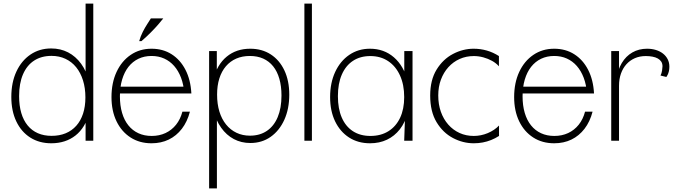

<svg xmlns="http://www.w3.org/2000/svg" viewBox="-20 -777 3755 1060"><path d="M263 14Q197 14 147.2 -17.5Q97.5 -49 70 -106.8Q42.5 -164.5 42.5 -242Q42.5 -321.5 70.5 -381.8Q98.5 -442 148.2 -475.8Q198 -509.5 262.5 -509.5Q314 -509.5 356 -487.8Q398 -466 428 -424.8Q458 -383.5 472.5 -325L452.5 -313V-757H495V0H452.5V-167.5L473 -155Q451.5 -72 396.8 -29Q342 14 263 14ZM265 -27Q308 -27 342.5 -41.2Q377 -55.5 401.2 -82.8Q425.5 -110 438.5 -149.5Q451.5 -189 451.5 -239Q451.5 -291 438.2 -333.2Q425 -375.5 400.5 -405.8Q376 -436 341.5 -452.2Q307 -468.5 264.5 -468.5Q208.5 -468.5 168.5 -442.5Q128.5 -416.5 107 -366.8Q85.5 -317 85.5 -246.5Q85.5 -194 97.5 -153.2Q109.5 -112.5 132.8 -84.2Q156 -56 189.2 -41.5Q222.5 -27 265 -27Z M816.5 14Q750.5 14 700.8 -18Q651 -50 623.2 -107.5Q595.5 -165 595.5 -241Q595.5 -319.5 623.5 -379.8Q651.5 -440 701.5 -474Q751.5 -508 816.5 -508Q879.5 -508 927.5 -477.5Q975.5 -447 1004 -391.5Q1032.5 -336 1036.5 -261H997.5Q994 -309.5 979.5 -347.8Q965 -386 941.5 -412.8Q918 -439.5 886.5 -453.8Q855 -468 816.5 -468Q776.5 -468 744.2 -452.5Q712 -437 689.2 -408Q666.5 -379 654.2 -337.8Q642 -296.5 642 -245.5Q642 -194.5 654 -153.8Q666 -113 688.8 -84.8Q711.5 -56.5 744 -41.5Q776.5 -26.5 817.5 -26.5Q859.5 -26.5 893.8 -42.5Q928 -58.5 952 -88.5Q976 -118.5 987 -160.5H1028.5Q1014 -105 984 -66Q954 -27 911.8 -6.5Q869.5 14 816.5 14ZM616.5 -261V-298.5H1021L1022.5 -261ZM748.5 -550Q756 -577 768.2 -601Q780.5 -625 793 -644.2Q805.5 -663.5 813 -675.5H881.5Q870 -660.5 852.5 -640.5Q835 -620.5 812.2 -597.5Q789.5 -574.5 761 -550Z M1134.5 263V-495H1177V-325.5L1157.5 -338.5Q1178.5 -420.5 1231.5 -464.2Q1284.5 -508 1361.5 -508Q1426.5 -508 1475 -476.5Q1523.5 -445 1550.2 -388Q1577 -331 1577 -254.5Q1577 -176 1549.8 -115.8Q1522.5 -55.5 1474.2 -21.5Q1426 12.5 1362 12.5Q1312 12.5 1271 -9.2Q1230 -31 1201 -71.8Q1172 -112.5 1157.5 -169.5L1177.5 -182V263ZM1360 -28Q1414.5 -28 1453.5 -54.5Q1492.5 -81 1513.2 -130.5Q1534 -180 1534 -249.5Q1534 -301.5 1522.2 -342.2Q1510.5 -383 1488 -411Q1465.5 -439 1433.2 -453.5Q1401 -468 1359.5 -468Q1317.5 -468 1284.2 -453.5Q1251 -439 1227.2 -411.2Q1203.5 -383.5 1191 -344Q1178.5 -304.5 1178.5 -254.5Q1178.5 -203 1191.2 -161.2Q1204 -119.5 1228 -89.8Q1252 -60 1285.5 -44Q1319 -28 1360 -28Z M1660.5 0V-757H1702V0Z M2023 14Q1956.5 14 1907 -18Q1857.5 -50 1830 -107.2Q1802.5 -164.5 1802.5 -241Q1802.5 -319.5 1830.5 -379.8Q1858.5 -440 1908.2 -474Q1958 -508 2022.5 -508Q2100 -508 2154.8 -460.5Q2209.5 -413 2232 -326.5L2212 -313.5V-495H2257.5V0H2211.5L2217.5 -171L2231 -155Q2217 -101 2187.5 -63.2Q2158 -25.5 2116.5 -5.8Q2075 14 2023 14ZM2025 -26.5Q2082.5 -26.5 2124.2 -52.5Q2166 -78.5 2188.8 -126.5Q2211.5 -174.5 2211.5 -241Q2211.5 -309.5 2188.2 -360.5Q2165 -411.5 2123 -439.5Q2081 -467.5 2024.5 -467.5Q1968.5 -467.5 1928.5 -441Q1888.5 -414.5 1867 -365Q1845.5 -315.5 1845.5 -246Q1845.5 -177 1866.8 -128Q1888 -79 1928.2 -52.8Q1968.5 -26.5 2025 -26.5Z M2595.5 14Q2536 14 2480.8 -15Q2425.5 -44 2390.2 -102.5Q2355 -161 2355 -249.5Q2355 -335.5 2390.5 -393Q2426 -450.5 2481 -479.2Q2536 -508 2595 -508Q2632.5 -508 2667.5 -498Q2702.5 -488 2734.5 -467.5V-411Q2719 -428.5 2696.5 -441Q2674 -453.5 2648 -460.5Q2622 -467.5 2596 -467.5Q2553.5 -467.5 2517.8 -451.5Q2482 -435.5 2455.5 -406.2Q2429 -377 2414.2 -337.2Q2399.5 -297.5 2399.5 -250Q2399.5 -200.5 2414 -159.8Q2428.5 -119 2455 -89Q2481.5 -59 2517.2 -42.8Q2553 -26.5 2595.5 -26.5Q2635.5 -26.5 2673 -42.2Q2710.5 -58 2735 -84V-26.5Q2714 -13 2691.5 -4Q2669 5 2645.2 9.5Q2621.5 14 2595.5 14Z M3039.5 14Q2973.5 14 2923.8 -18Q2874 -50 2846.2 -107.5Q2818.5 -165 2818.5 -241Q2818.5 -319.5 2846.5 -379.8Q2874.5 -440 2924.5 -474Q2974.5 -508 3039.5 -508Q3102.5 -508 3150.5 -477.5Q3198.5 -447 3227 -391.5Q3255.5 -336 3259.5 -261H3220.5Q3217 -309.5 3202.5 -347.8Q3188 -386 3164.5 -412.8Q3141 -439.5 3109.5 -453.8Q3078 -468 3039.5 -468Q2999.5 -468 2967.2 -452.5Q2935 -437 2912.2 -408Q2889.5 -379 2877.2 -337.8Q2865 -296.5 2865 -245.5Q2865 -194.5 2877 -153.8Q2889 -113 2911.8 -84.8Q2934.5 -56.5 2967 -41.5Q2999.5 -26.5 3040.5 -26.5Q3082.5 -26.5 3116.8 -42.5Q3151 -58.5 3175 -88.5Q3199 -118.5 3210 -160.5H3251.5Q3237 -105 3207 -66Q3177 -27 3134.8 -6.5Q3092.5 14 3039.5 14ZM2839.5 -261V-298.5H3244L3245.5 -261Z M3354.5 0V-495H3397.5V-331L3383.5 -338.5Q3390 -391 3412.8 -429Q3435.5 -467 3471.2 -487.5Q3507 -508 3552.5 -508Q3579 -508 3601.5 -501Q3624 -494 3640.5 -481Q3657 -468 3666.2 -449.8Q3675.5 -431.5 3675.5 -408.5Q3675.5 -395 3672.8 -383.5Q3670 -372 3666 -364Q3662 -356 3659 -352L3626.5 -360Q3633 -372.5 3635.2 -387.8Q3637.5 -403 3637.5 -411Q3637.5 -426 3630.8 -436.5Q3624 -447 3611.8 -454Q3599.5 -461 3582.5 -464.2Q3565.5 -467.5 3545 -467.5Q3512 -467.5 3485 -455.8Q3458 -444 3438.5 -422.5Q3419 -401 3408.2 -370.8Q3397.5 -340.5 3397.5 -303.5V0Z"/></svg>

Font: Russolo 10pt ExtraLight
Style: Regular
Weight: 200
Designer: Micah Stupak-Hahn
Version: Version 1.000